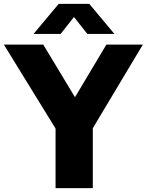

<svg xmlns="http://www.w3.org/2000/svg" viewBox="-50 -970 756 990"><path d="M236.5 0V-384.5L275 -244.5L-30 -740H173L363 -425H310.5L498.5 -740H686.5L390 -244.5L428.5 -382V0ZM123 -795 252.5 -950H410.5L540 -795H400.5L317.5 -900H345.5L262.5 -795Z"/></svg>

Font: Encode Sans SC ExtraBold
Style: Regular
Weight: 800
Version: Version 3.002